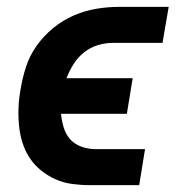

<svg xmlns="http://www.w3.org/2000/svg" viewBox="-20 -540 540 560"><path d="M242 0Q216 0 190 -3.5Q164 -7 141 -17.5Q118 -28 99 -43.5Q80 -59 66.5 -79.5Q53 -100 45.5 -124Q38 -148 35.5 -173.5Q33 -199 34 -225.5Q35 -252 40 -279Q45 -311 55.5 -344Q66 -377 86.5 -406Q107 -435 135 -458Q163 -481 195.5 -495Q228 -509 261.5 -514.5Q295 -520 328 -520H472L454 -415H310Q288 -415 266 -408.5Q244 -402 225.5 -387.5Q207 -373 194.5 -353Q182 -333 174 -312H367L350 -208H158Q160 -187 166 -167.5Q172 -148 185 -133.5Q198 -119 218 -112Q238 -105 259 -105H403L386 0Z"/></svg>

Font: Iosevka SS18 Extrabold
Style: Italic
Weight: 800
Italic angle: -9°
Monospace: yes
Designer: Belleve Invis
Foundry: Belleve Invis
Version: Version 25.1.1; ttfautohint (v1.8.4)